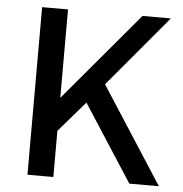

<svg xmlns="http://www.w3.org/2000/svg" viewBox="-50 -734 745 783"><g transform="rotate(5 322.0 -343.0)"><path d="M91 0V-686H197V-324L502 -686H618L374 -395L629 0H508L305 -314L197 -189V0Z"/></g></svg>

Font: Chivo Medium
Style: Regular
Weight: 400
Version: Version 2.002